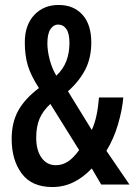

<svg xmlns="http://www.w3.org/2000/svg" viewBox="-20 -744 542 774"><path d="M216 -724Q277 -724 312.5 -684.5Q348 -645 348 -573Q348 -511 324 -464Q300 -417 254 -376L350 -220Q362 -246 369 -279Q376 -312 379 -351H477Q473 -302 456 -243.5Q439 -185 409 -136L502 0H388L350 -65Q315 -28 275.5 -9Q236 10 191 10Q108 10 67.5 -44.5Q27 -99 27 -184Q27 -250 53.5 -298Q80 -346 137 -389Q104 -440 92 -480.5Q80 -521 80 -573Q80 -643 118 -683.5Q156 -724 216 -724ZM214 -645Q196 -645 183.5 -626.5Q171 -608 171 -569Q171 -539 180.5 -503Q190 -467 207 -439Q235 -465 247.5 -498Q260 -531 260 -571Q260 -609 247.5 -627Q235 -645 214 -645ZM183 -325Q152 -296 139 -264.5Q126 -233 126 -189Q126 -138 147.5 -108Q169 -78 205 -78Q231 -78 253.5 -92.5Q276 -107 299 -139Z"/></svg>

Font: Noto Sans Kannada ExtraCondensed Medium
Style: Regular
Weight: 500
Width: 2
Designer: Jelle Bosma - Monotype Design Team
Foundry: Monotype Imaging Inc.
Version: Version 2.005; ttfautohint (v1.8.4.7-5d5b)